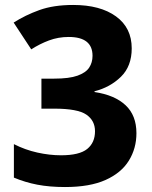

<svg xmlns="http://www.w3.org/2000/svg" viewBox="-20 -744 612 774"><path d="M511 -549Q511 -477 467.5 -434.5Q424 -392 361 -376V-373Q442 -361 486 -320Q530 -279 530 -207Q530 -146 499.5 -96.5Q469 -47 405.5 -18.5Q342 10 242 10Q180 10 130.5 0.5Q81 -9 36 -28V-163Q81 -140 130.5 -129Q180 -118 226 -118Q300 -118 331.5 -143.5Q363 -169 363 -215Q363 -258 328 -282Q293 -306 199 -306H147V-427H198Q259 -427 292.5 -439Q326 -451 339.5 -471.5Q353 -492 353 -519Q353 -595 257 -595Q215 -595 177.5 -581Q140 -567 106 -545L35 -653Q82 -683 139 -703.5Q196 -724 275 -724Q384 -724 447.5 -678Q511 -632 511 -549Z"/></svg>

Font: Noto Sans Sinhala UI ExtraBold
Style: Regular
Weight: 800
Designer: Jelle Bosma - Monotype Design Team
Foundry: Monotype Imaging Inc.
Version: Version 2.006; ttfautohint (v1.8.4.7-5d5b)